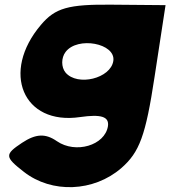

<svg xmlns="http://www.w3.org/2000/svg" viewBox="-20 -560 727 820"><path d="M155 -454C-17 -252 78 -24 322 -60C412 -73 447 -62 441 -21C428 61 303 98 223 43C174 9 133 11 74 50C-1 100 0 110 82 174C201 267 380 260 498 158C576 90 602 19 640 -231L687 -538L459 -540C271 -542 216 -526 155 -454ZM464 -300C453 -225 311 -190 260 -250C241 -273 241 -313 260 -338C311 -406 475 -375 464 -300Z"/></svg>

Font: Hussar Skorodowane
Style: Ky
Weight: 700
Foundry: Cannot Into Space Fonts
Version: Version 0.892